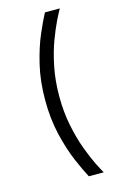

<svg xmlns="http://www.w3.org/2000/svg" viewBox="-127 -779 599 947"><g transform="rotate(-15 172.5 -305.5)"><path d="M204 113Q185 78 158.5 16.5Q132 -45 112.5 -127Q93 -209 93 -305Q93 -402 112.5 -484Q132 -566 158.5 -627.5Q185 -689 204 -724H280Q271 -709 252.5 -671.5Q234 -634 213.5 -579Q193 -524 179 -454.5Q165 -385 165 -305Q165 -226 179 -156.5Q193 -87 213.5 -31.5Q234 24 252.5 61Q271 98 280 113Z"/></g></svg>

Font: Maven Pro
Style: Regular
Weight: 400
Designer: Joe Prince
Foundry: Joe Prince
Version: Version 2.103